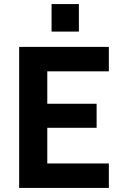

<svg xmlns="http://www.w3.org/2000/svg" viewBox="-20 -922 594 942"><path d="M367 -767V-902H233V-767ZM514 0V-120H212V-295H454V-413H212V-572H514V-692H74V0Z"/></svg>

Font: RazerF5
Style: Bold
Weight: 700
Foundry: Razer Inc.
Version: Version 2